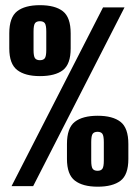

<svg xmlns="http://www.w3.org/2000/svg" viewBox="-20 -702 516 724"><path d="M23.5 0H105L449.5 -674H368.5ZM130.5 -415Q188 -415 217.2 -437.5Q246.5 -460 246.5 -519.5V-576Q246.5 -636.5 217.2 -659.5Q188 -682.5 130.5 -682.5Q74 -682.5 44.5 -659.5Q15 -636.5 15 -576V-519.5Q15 -461 44.8 -438Q74.5 -415 130.5 -415ZM130.5 -475Q117.5 -475 112 -482.5Q106.5 -490 106.5 -513.5V-583Q106.5 -607 112 -614.5Q117.5 -622 130.5 -622Q143.5 -622 149 -614.5Q154.5 -607 154.5 -583V-513.5Q154.5 -490 149 -482.5Q143.5 -475 130.5 -475ZM348.5 2Q405 2 434.5 -20.5Q464 -43 464 -102.5V-159Q464 -219.5 434.5 -242.5Q405 -265.5 348.5 -265.5Q291.5 -265.5 262 -242.5Q232.5 -219.5 232.5 -159V-102.5Q232.5 -44 262.2 -21Q292 2 348.5 2ZM348 -58Q335 -58 329.5 -65.5Q324 -73 324 -96.5V-166Q324 -190 329.5 -197.5Q335 -205 348 -205Q360.5 -205 366 -197.5Q371.5 -190 371.5 -166V-96.5Q371.5 -73 366 -65.5Q360.5 -58 348 -58Z"/></svg>

Font: Anybody ExtraCondensed
Style: Bold
Weight: 700
Width: 2
Version: Version 1.113;gftools[0.9.25]